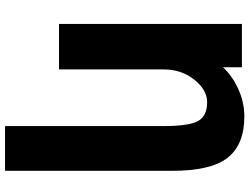

<svg xmlns="http://www.w3.org/2000/svg" viewBox="-135 -647 1001 771"><g transform="rotate(90 365.5 -261.5)"><path d="M447.3 -742.2Q560.5 -742.2 613.3 -675.3Q666 -608.4 666 -451.2V218.8H486.3V-414.1Q486.3 -522.5 465.3 -557.6Q444.3 -592.8 390.6 -592.8Q340.8 -592.8 299.8 -541Q258.8 -489.3 258.8 -418.9V2H76.2V-732.4H250V-656.2Q283.2 -692.4 333 -715.8Q388.7 -742.2 447.3 -742.2Z"/></g></svg>

Font: Gen Shin Gothic Heavy
Style: Bold
Weight: 900
Designer: [Source Han Sans]
Ryoko NISHIZUKA  (kana & ideographs); Paul D. Hunt (Latin, Greek & Cyrillic); Wenlong ZHANG  (bopomofo
Version: Version 1.002.20150607